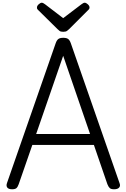

<svg xmlns="http://www.w3.org/2000/svg" viewBox="-20 -1373 927 1407"><path d="M69 14Q43 14 33.5 1.5Q24 -11 31 -31L388 -1056Q396 -1079 408 -1087.5Q420 -1096 444 -1096Q467 -1096 479 -1087.5Q491 -1079 499 -1056L856 -31Q864 -11 853 1.5Q842 14 816 14Q794 14 784.5 5.5Q775 -3 767 -23L668 -311H217L117 -23Q110 -3 100.5 5.5Q91 14 69 14ZM245 -391H640L443 -964ZM601 -1353Q611 -1353 623.5 -1341.5Q636 -1330 636 -1319Q636 -1317 635.5 -1313Q635 -1309 630 -1303L487 -1160Q480 -1154 471.5 -1147Q463 -1140 443 -1140Q424 -1140 416 -1147Q408 -1154 401 -1160L257 -1302Q251 -1309 251 -1313Q251 -1317 251 -1319Q251 -1330 263.5 -1341.5Q276 -1353 286 -1353Q292 -1353 298 -1349.5Q304 -1346 311 -1341L443 -1240L576 -1341Q584 -1346 589 -1349.5Q594 -1353 601 -1353Z"/></svg>

Font: Playwrite PT
Style: Regular
Weight: 400
Designer: Veronika Burian, José Scaglione
Foundry: TypeTogether
Version: Version 1.002